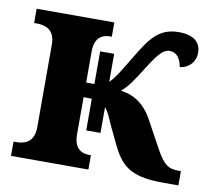

<svg xmlns="http://www.w3.org/2000/svg" viewBox="-65 -615 758 689"><g transform="rotate(10 313.5 -271.0)"><path d="M17 0H299V-52H295C270 -52 237 -60 237 -118V-253L267 -252V-137H319V-231C332 -215 341 -193 349 -174L384 -101C422 -23 465 0 575 0H627V-52H618C583 -52 564 -62 534 -118L482 -213C450 -273 406 -294 365 -299C387 -317 405 -342 437 -394C471 -448 490 -470 512 -470C539 -470 553 -449 558 -419C588 -422 614 -445 614 -481C614 -512 596 -542 534 -542C460 -542 431 -497 389 -428C358 -377 340 -344 318 -323V-425H267V-306H237V-419C237 -476 270 -484 295 -484H299V-536H16V-484H27C53 -484 92 -476 92 -419V-118C92 -60 54 -52 27 -52H17Z"/></g></svg>

Font: Noto Serif SemiCondensed
Style: Bold
Weight: 700
Width: 4
Designer: Monotype Design Team
Foundry: Monotype Imaging Inc.
Version: Version 2.015